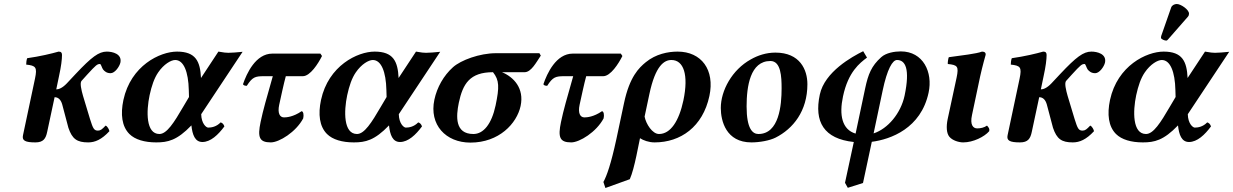

<svg xmlns="http://www.w3.org/2000/svg" viewBox="-20 -702 6166 960"><path d="M216 -43C216 -43 235 -131 253 -216C273 -216 285 -201 291 -180L322 -63C341 -7 365 10 421 10C455 10 488 -4 527 -46C526 -54 517 -71 508 -74C491 -56 483 -49 470 -49C450 -49 445 -59 430 -107L395 -223C387 -251 378 -288 388 -298L416 -329C460 -377 466 -382 480 -382C485 -382 489 -364 495 -355C503 -345 514 -336 533 -336C554 -336 577 -368 582 -389C591 -433 542 -444 514 -444C474 -444 438 -417 358 -332L314 -285C292 -262 274 -255 261 -255L260 -249C265 -275 271 -301 275 -321C286 -371 290 -405 290 -427C290 -438 286 -444 273 -444C238 -434 180 -420 116 -411C112 -403 111 -384 111 -379C159 -374 167 -366 155 -309C135 -215 95 -26 95 -26C89 1 106 10 157 10C197 10 209 -9 216 -43Z M865 -444C780 -444 634 -374 597 -202C582 -131 589 -70 627 -32C655 -4 703 10 761 10C819 10 865 0 937 -75C942 -28 955 8 992 8C1033 8 1071 -28 1102 -70C1098 -82 1091 -88 1083 -90C1062 -68 1037 -64 1021 -64C1011 -64 987 -84 986 -131L1193 -443C1166 -440 1135 -438 1122 -438C1111 -438 1100 -439 1072 -444L985 -312C981 -395 959 -444 865 -444ZM925 -217 896 -168C850 -89 814 -32 777 -32C709 -32 711 -146 728 -226C738 -272 751 -311 771 -340C799 -381 835 -402 856 -402C898 -402 922 -344 924 -251Z M1344 -321C1313 -212 1295 -150 1283 -92C1267 -16 1276 10 1334 10C1376 10 1460 -42 1496 -110C1500 -127 1497 -145 1488 -146C1446 -117 1412 -115 1400 -115C1379 -115 1367 -136 1376 -178C1383 -210 1399 -285 1409 -321H1494C1531 -321 1571 -384 1590 -422L1582 -434H1342C1258 -434 1213 -334 1195 -281C1197 -275 1205 -273 1214 -273C1242 -317 1256 -321 1300 -321Z M1853 -444C1768 -444 1622 -374 1585 -202C1570 -131 1577 -70 1615 -32C1643 -4 1691 10 1749 10C1807 10 1853 0 1925 -75C1930 -28 1943 8 1980 8C2021 8 2059 -28 2090 -70C2086 -82 2079 -88 2071 -90C2050 -68 2025 -64 2009 -64C1999 -64 1975 -84 1974 -131L2181 -443C2154 -440 2123 -438 2110 -438C2099 -438 2088 -439 2060 -444L1973 -312C1969 -395 1947 -444 1853 -444ZM1913 -217 1884 -168C1838 -89 1802 -32 1765 -32C1697 -32 1699 -146 1716 -226C1726 -272 1739 -311 1759 -340C1787 -381 1823 -402 1844 -402C1886 -402 1910 -344 1912 -251Z M2603 -341C2636 -341 2661 -390 2684 -424L2677 -436H2460C2378 -436 2284 -401 2245 -366C2198 -324 2165 -265 2152 -204C2125 -78 2209 11 2332 11C2475 11 2564 -84 2583 -172C2602 -261 2548 -317 2490 -341ZM2347 -32C2254 -32 2260 -120 2274 -188C2294 -283 2329 -341 2445 -341C2477 -301 2477 -266 2458 -175C2438 -81 2397 -32 2347 -32Z M2846 -321C2815 -212 2797 -150 2785 -92C2769 -16 2778 10 2836 10C2878 10 2962 -42 2998 -110C3002 -127 2999 -145 2990 -146C2948 -117 2914 -115 2902 -115C2881 -115 2869 -136 2878 -178C2885 -210 2901 -285 2911 -321H2996C3033 -321 3073 -384 3092 -422L3084 -434H2844C2760 -434 2715 -334 2697 -281C2699 -275 2707 -273 2716 -273C2744 -317 2758 -321 2802 -321Z M3129 194C3141 167 3152 124 3162 77C3168 48 3174 17 3180 -11C3197 0 3224 10 3253 10C3383 10 3494 -68 3527 -222C3555 -353 3487 -444 3368 -444C3320 -444 3259 -432 3209 -391C3175 -363 3128 -319 3100 -186L3062 -7C3035 118 3014 177 2997 208L3007 238ZM3397 -200C3375 -97 3333 -32 3275 -32C3242 -32 3210 -82 3203 -119L3227 -232C3257 -374 3301 -402 3337 -402C3398 -402 3424 -329 3397 -200Z M3584 -162C3584 -98 3610 10 3737 10C3778 10 3828 1 3858 -14C3945 -58 4017 -146 4017 -281C4017 -353 3980 -439 3857 -439C3811 -439 3769 -425 3734 -405C3640 -353 3584 -249 3584 -162ZM3713 -170C3713 -270 3731 -397 3832 -397C3885 -397 3888 -318 3888 -260C3888 -177 3876 -32 3772 -32C3743 -32 3713 -58 3713 -170Z M4219 237 4295 213 4339 7C4433 -5 4585 -60 4623 -239C4645 -341 4596 -445 4484 -445C4453 -445 4410 -438 4386 -416C4337 -372 4321 -331 4306 -261L4258 -34C4190 -54 4175 -127 4195 -220C4221 -343 4279 -387 4315 -414L4296 -446C4241 -419 4103 -343 4079 -229C4050 -93 4099 -8 4249 8L4205 212ZM4503 -224C4484 -135 4419 -58 4348 -35L4393 -248C4416 -358 4443 -402 4465 -402C4507 -402 4531 -358 4503 -224Z M4840 -127 4881 -321C4892 -371 4908 -427 4908 -427C4910 -438 4903 -444 4890 -444C4862 -433 4788 -425 4724 -416C4721 -410 4718 -388 4719 -382C4767 -377 4775 -371 4763 -314L4718 -105C4711 -70 4712 -36 4727 -18C4743 1 4775 10 4796 10C4846 10 4902 -18 4926 -46C4929 -58 4924 -64 4915 -74C4901 -64 4883 -60 4866 -60C4846 -60 4829 -77 4840 -127Z M5139 -43C5139 -43 5158 -131 5176 -216C5196 -216 5208 -201 5214 -180L5245 -63C5264 -7 5288 10 5344 10C5378 10 5411 -4 5450 -46C5449 -54 5440 -71 5431 -74C5414 -56 5406 -49 5393 -49C5373 -49 5368 -59 5353 -107L5318 -223C5310 -251 5301 -288 5311 -298L5339 -329C5383 -377 5389 -382 5403 -382C5408 -382 5412 -364 5418 -355C5426 -345 5437 -336 5456 -336C5477 -336 5500 -368 5505 -389C5514 -433 5465 -444 5437 -444C5397 -444 5361 -417 5281 -332L5237 -285C5215 -262 5197 -255 5184 -255L5183 -249C5188 -275 5194 -301 5198 -321C5209 -371 5213 -405 5213 -427C5213 -438 5209 -444 5196 -444C5161 -434 5103 -420 5039 -411C5035 -403 5034 -384 5034 -379C5082 -374 5090 -366 5078 -309C5058 -215 5018 -26 5018 -26C5012 1 5029 10 5080 10C5120 10 5132 -9 5139 -43Z M5798 -444C5713 -444 5567 -374 5530 -202C5515 -131 5522 -70 5560 -32C5588 -4 5636 10 5694 10C5752 10 5798 0 5870 -75C5875 -28 5888 8 5925 8C5966 8 6004 -28 6035 -70C6031 -82 6024 -88 6016 -90C5995 -68 5970 -64 5954 -64C5944 -64 5920 -84 5919 -131L6126 -443C6099 -440 6068 -438 6055 -438C6044 -438 6033 -439 6005 -444L5918 -312C5914 -395 5892 -444 5798 -444ZM5858 -217 5829 -168C5783 -89 5747 -32 5710 -32C5642 -32 5644 -146 5661 -226C5671 -272 5684 -311 5704 -340C5732 -381 5768 -402 5789 -402C5831 -402 5855 -344 5857 -251ZM5864 -682C5853 -682 5840 -676 5836 -665L5786 -522C5785 -519 5785 -514 5785 -513C5785 -506 5803 -499 5811 -499C5815 -499 5819 -503 5822 -507L5920 -619C5924 -624 5925 -629 5925 -634C5925 -654 5884 -682 5864 -682Z"/></svg>

Font: Libertinus Serif
Style: Bold Italic
Weight: 700
Italic angle: -12°
Designer: Philipp H. Poll, Khaled Hosny
Foundry: Caleb Maclennan
Version: Version 7.050;RELEASE